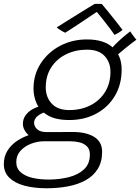

<svg xmlns="http://www.w3.org/2000/svg" viewBox="-83 -734 732 1003"><path d="M279 -107Q208.5 -107 167.5 -130.8Q126.5 -154.5 109.2 -192Q92 -229.5 92 -270Q92 -345 130 -403.2Q168 -461.5 231.2 -494.8Q294.5 -528 371 -528Q460.5 -528 506.5 -485.5Q552.5 -443 552.5 -371Q552.5 -292 516.8 -232.5Q481 -173 419.2 -140Q357.5 -107 279 -107ZM160.5 249.5Q95.5 249.5 45 236Q-5.5 222.5 -34.2 194.5Q-63 166.5 -63 123Q-63 83.5 -43.8 52.8Q-24.5 22 7.8 0.8Q40 -20.5 79.2 -32Q118.5 -43.5 159.5 -44Q190.5 -44 228 -44.2Q265.5 -44.5 297.5 -44.5Q367.5 -44.5 409 -18.8Q450.5 7 450.5 59Q450.5 111.5 427.8 148.2Q405 185 365 207.2Q325 229.5 272.5 239.5Q220 249.5 160.5 249.5ZM171.5 204Q226 204 275.2 191.8Q324.5 179.5 355.5 151Q386.5 122.5 386.5 73.5Q386.5 45 370.8 30Q355 15 331.8 9.5Q308.5 4 284 4Q249 4 214.2 4Q179.5 4 146.5 4Q113 4 79.5 16.8Q46 29.5 24 53.8Q2 78 2 112.5Q2 145.5 25 165.8Q48 186 86.2 195Q124.5 204 171.5 204ZM115.5 -9Q75 -15.5 55.8 -38.8Q36.5 -62 36.5 -86.5Q36.5 -111.5 50.2 -131Q64 -150.5 86.5 -163.2Q109 -176 134.5 -180.5L165.5 -152.5Q133.5 -144 114.2 -128.5Q95 -113 95 -92.5Q95 -73.5 111.2 -58.8Q127.5 -44 159.5 -44ZM278.5 -159Q341 -159 389.8 -184Q438.5 -209 466.2 -254Q494 -299 494 -358.5Q494 -409 463.2 -441.8Q432.5 -474.5 371.5 -474.5Q311 -474.5 262 -450.2Q213 -426 184.5 -381.8Q156 -337.5 156 -277.5Q156 -226.5 187.2 -192.8Q218.5 -159 278.5 -159ZM513 -430.5 482.5 -459.5Q496.5 -479 517.2 -500Q538 -521 559.5 -539.5Q581 -558 597.5 -570Q600.5 -565 606.5 -556.2Q612.5 -547.5 619.2 -539.2Q626 -531 629.5 -526.5Q622.5 -522 606.8 -509.8Q591 -497.5 572 -482.2Q553 -467 536.8 -452.8Q520.5 -438.5 513 -430.5ZM449 -713Q465 -694.5 484.2 -670.5Q503.5 -646.5 522.8 -622.2Q542 -598 557 -578Q547.5 -569.5 536.5 -563Q525.5 -556.5 515 -551.5Q506.5 -565 491.8 -584.5Q477 -604 461.5 -623.8Q446 -643.5 434.2 -658Q422.5 -672.5 419.5 -675.5H428Q423.5 -672.5 402.8 -658.5Q382 -644.5 354.2 -626Q326.5 -607.5 300.2 -590.2Q274 -573 257.5 -563Q253.5 -565 244 -570Q234.5 -575 225.8 -581Q217 -587 213.5 -591Q239 -607 269.2 -626Q299.5 -645 328.8 -663Q358 -681 380.2 -694.8Q402.5 -708.5 411.5 -713.5Q416 -713.5 422.8 -713.8Q429.5 -714 436.8 -713.8Q444 -713.5 449 -713Z"/></svg>

Font: Grandstander Thin ExtraLight
Style: Italic
Weight: 250
Italic angle: -15°
Version: Version 1.200